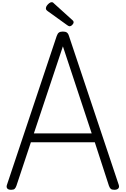

<svg xmlns="http://www.w3.org/2000/svg" viewBox="-20 -1706 1140 1740"><path d="M81 14Q55 14 45.5 1.5Q36 -11 43 -31L494 -1380Q502 -1403 514.5 -1411.5Q527 -1420 550 -1420Q573 -1420 585.5 -1411.5Q598 -1403 605 -1380L1056 -31Q1063 -11 1052.5 1.5Q1042 14 1016 14Q994 14 984 5.5Q974 -3 967 -23L839 -417H260L129 -23Q122 -3 112.5 5.5Q103 14 81 14ZM287 -497H811L550 -1286ZM609 -1468Q605 -1468 600.5 -1471Q596 -1474 589 -1478L411 -1606Q401 -1614 398.5 -1619Q396 -1624 396 -1631Q396 -1643 405 -1655.5Q414 -1668 426 -1677Q438 -1686 447 -1686Q456 -1686 460.5 -1683Q465 -1680 469 -1675L637 -1523Q644 -1517 645.5 -1512.5Q647 -1508 647 -1504Q647 -1493 635 -1480.5Q623 -1468 609 -1468Z"/></svg>

Font: Playwrite BE WAL
Style: Regular
Weight: 400
Designer: Veronika Burian, José Scaglione
Foundry: TypeTogether
Version: Version 1.002